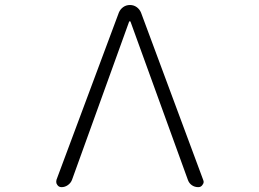

<svg xmlns="http://www.w3.org/2000/svg" viewBox="-20 -774 1040 772"><path d="M504.9 -686.5Q503.9 -688.5 502 -688.5Q500 -688.5 499 -686.5L269.5 -50.8Q264.6 -38.1 252.9 -29.8Q241.2 -21.5 227.5 -21.5Q215.8 -21.5 210 -31.2Q206.1 -36.1 206.1 -43Q206.1 -46.9 207 -50.8L458 -723.6Q463.9 -737.3 475.6 -745.6Q487.3 -753.9 502.4 -753.9Q517.6 -753.9 529.3 -745.6Q541 -737.3 546.9 -723.6L796.9 -50.8Q798.8 -45.9 798.8 -43Q798.8 -36.1 793.9 -30.3Q788.1 -21.5 777.3 -21.5Q762.7 -21.5 751.5 -29.3Q740.2 -37.1 735.4 -50.8Z"/></svg>

Font: Rounded-X Mgen+ 1mn light
Style: Regular
Weight: 200
Designer: [Source Han Sans]
Ryoko NISHIZUKA  (kana & ideographs); Paul D. Hunt (Latin, Greek & Cyrillic); Wenlong ZHANG  (bopomofo
Version: Version 1.059.20150602